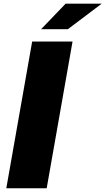

<svg xmlns="http://www.w3.org/2000/svg" viewBox="-20 -1006 563 1026"><path d="M199.7 -850.1H342.8L523.4 -986.3H330.6ZM13.7 0H229.5L367.7 -784.2H151.9Z"/></svg>

Font: Decalotype Black Italic
Style: Regular
Weight: 900
Italic angle: -10°
Designer: Alfredo Marco Pradil
Foundry: Alfredo Marco Pradil
Version: Version 1.0